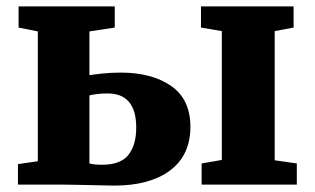

<svg xmlns="http://www.w3.org/2000/svg" viewBox="-20 -576 982 599"><path d="M609 0V-66L672 -77V-479L607 -490V-556H896V-490L837 -479V-76L906 -66V0ZM36 0V-64L98 -73V-478L38 -490V-556H338V-490L259 -478V-341.5Q274.5 -344 301 -346.8Q327.5 -349.5 356.5 -349.5Q454 -349.5 514 -307.8Q574 -266 574 -180.5Q574 -91.5 510.5 -44.2Q447 3 337 3Q329 3 308.2 2.5Q287.5 2 262 1.5Q236.5 1 213.5 0.5Q190.5 0 178 0ZM298 -62Q356.5 -62 380.8 -93Q405 -124 405 -177.5Q405 -284.5 315.5 -284.5Q299.5 -284.5 284.8 -282.8Q270 -281 259 -278.5V-66Q273.5 -62 298 -62Z"/></svg>

Font: Merriweather Black
Style: Regular
Weight: 900
Designer: Eben Sorkin
Foundry: Eben Sorkin
Version: Version 2.200;gftools[0.9.31]